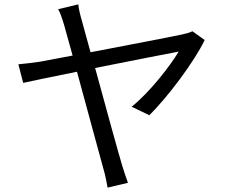

<svg xmlns="http://www.w3.org/2000/svg" viewBox="-20 -814 1040 878"><path d="M338 -794 246 -772C255 -756 263 -734 274 -697C280 -676 294 -625 312 -560C238 -546 181 -535 164 -532C128 -527 99 -523 64 -520L86 -435C118 -442 217 -463 332 -486C380 -312 439 -90 454 -38C462 -11 468 22 472 44L565 22C557 -1 545 -35 539 -56C522 -112 464 -323 415 -503C587 -537 767 -573 797 -578C760 -515 664 -391 582 -326L663 -287C745 -368 869 -532 916 -631L860 -671C848 -665 830 -660 815 -657C776 -648 566 -608 394 -575C379 -631 365 -681 355 -717C346 -748 340 -773 338 -794Z"/></svg>

Font: Microsoft YaHei
Style: Regular
Weight: 400
Designer: Ryoko NISHIZUKA 西塚涼子 (kana, bopomofo & ideographs); Paul D. Hunt (Latin, Greek & Cyrillic); Sandoll Communications 산돌커뮤니
Foundry: Adobe
Version: Version 2.001;hotconv 1.0.111;makeotfexe 2.5.65597